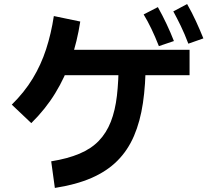

<svg xmlns="http://www.w3.org/2000/svg" viewBox="-20 -873 1040 945"><path d="M913 -628V-503H254V-628ZM250 52 232 -79Q313 -92 371 -116.5Q429 -141 466.5 -180Q504 -219 525.5 -274Q547 -329 555.5 -402Q564 -475 564 -568H697Q697 -457 683.5 -366Q670 -275 639.5 -204Q609 -133 557.5 -81.5Q506 -30 430 3Q354 36 250 52ZM134 -267 38 -358Q100 -419 141 -486.5Q182 -554 207 -631Q232 -708 245 -794L375 -767Q360 -669 330 -581Q300 -493 252 -414.5Q204 -336 134 -267ZM762 -646Q743 -694 725 -731.5Q707 -769 687 -802L757 -838Q780 -797 800 -754.5Q820 -712 836 -671ZM907 -658Q888 -708 869.5 -746Q851 -784 833 -817L901 -853Q925 -811 944.5 -768.5Q964 -726 981 -684Z"/></svg>

Font: Murecho Thin SemiBold
Style: Regular
Weight: 600
Version: Version 1.010